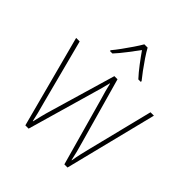

<svg xmlns="http://www.w3.org/2000/svg" viewBox="-207 -992 1037 1037"><g transform="rotate(45 311.0 -474.0)"><path d="M343 -482Q335 -507 329.5 -528.5Q324 -550 318 -575H316Q310 -550 304 -527.5Q298 -505 291 -482L179 -92H154L14 -620H41L138 -249Q149 -210 155 -185.5Q161 -161 166 -137H168Q173 -158 179.5 -185Q186 -212 198 -252L306 -620H330L434 -250Q444 -216 451 -188.5Q458 -161 463 -136H465Q470 -167 475 -188.5Q480 -210 489 -247L582 -620H608L476 -92H452ZM324 -856Q336 -834 355.5 -805Q375 -776 395 -749Q415 -722 429 -705V-699H410Q385 -726 358.5 -761Q332 -796 312 -825Q291 -797 264 -761.5Q237 -726 212 -699H193V-705Q209 -724 229 -751.5Q249 -779 268 -807Q287 -835 299 -856Z"/></g></svg>

Font: Noto Sans Telugu UI SemiCondensed Thin
Style: Regular
Weight: 100
Width: 4
Designer: Jelle Bosma - Monotype Design Team
Foundry: Monotype Imaging Inc.
Version: Version 2.005; ttfautohint (v1.8.4.7-5d5b)